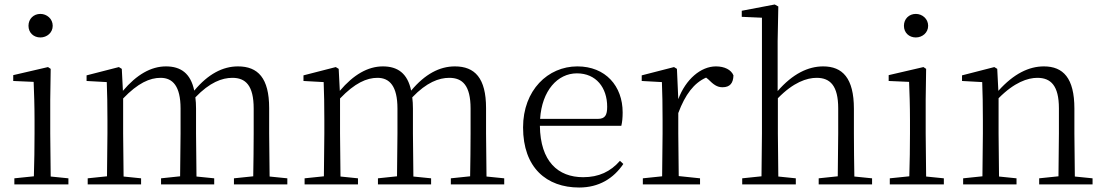

<svg xmlns="http://www.w3.org/2000/svg" viewBox="-20 -822 4926 856"><path d="M160 -655C189 -655 215 -676 215 -707C215 -738 189 -760 160 -760C130 -760 107 -738 107 -707C107 -676 130 -655 160 -655ZM130 0H285V-27L206 -35L204 -227V-378L206 -515L194 -523L39 -487V-461L130 -457C132 -407 134 -352 134 -285V-227C134 -173 133 -91 131 -36L44 -27V0Z M1107 0H1261V-27L1182 -35L1180 -227V-340C1180 -474 1130 -526 1041 -526C973 -526 908 -492 846 -418C830 -495 786 -526 720 -526C653 -526 589 -489 528 -417L523 -515L510 -523L366 -486V-461L456 -456C458 -406 459 -354 459 -286V-227L457 -36L371 -27V0H609V-27L531 -35L529 -227V-383C595 -452 648 -475 696 -475C750 -475 785 -438 785 -338V-227L783 -36L698 -27V0H935V-27L856 -35L854 -227V-338C854 -356 853 -373 851 -388C915 -455 970 -475 1016 -475C1075 -475 1111 -441 1111 -338V-227C1111 -172 1110 -91 1109 -36L1023 -27V0Z M2074 0H2228V-27L2149 -35L2147 -227V-340C2147 -474 2097 -526 2008 -526C1940 -526 1875 -492 1813 -418C1797 -495 1753 -526 1687 -526C1620 -526 1556 -489 1495 -417L1490 -515L1477 -523L1333 -486V-461L1423 -456C1425 -406 1426 -354 1426 -286V-227L1424 -36L1338 -27V0H1576V-27L1498 -35L1496 -227V-383C1562 -452 1615 -475 1663 -475C1717 -475 1752 -438 1752 -338V-227L1750 -36L1665 -27V0H1902V-27L1823 -35L1821 -227V-338C1821 -356 1820 -373 1818 -388C1882 -455 1937 -475 1983 -475C2042 -475 2078 -441 2078 -338V-227C2078 -172 2077 -91 2076 -36L1990 -27V0Z M2562 14C2650 14 2715 -26 2759 -91L2744 -105C2702 -57 2650 -32 2580 -32C2468 -32 2389 -102 2387 -261H2750C2754 -277 2756 -297 2756 -321C2756 -438 2680 -526 2554 -526C2423 -526 2312 -420 2312 -254C2312 -74 2417 14 2562 14ZM2388 -292C2396 -418 2466 -495 2552 -495C2638 -495 2687 -431 2687 -346C2687 -309 2678 -292 2645 -292Z M3004 -318C3035 -401 3074 -452 3128 -476L3138 -468C3161 -445 3177 -433 3201 -433C3235 -433 3249 -452 3250 -486C3240 -511 3210 -526 3172 -526C3104 -526 3037 -468 3004 -380L2998 -515L2985 -523L2841 -486V-461L2931 -456C2933 -406 2934 -354 2934 -285V-227L2932 -36L2846 -27V0H3101V-27L3006 -37L3004 -227Z M3714 0H3868V-27L3789 -35C3788 -90 3787 -172 3787 -227V-337C3787 -474 3736 -526 3650 -526C3583 -526 3514 -493 3447 -416V-639L3450 -793L3434 -802L3287 -774V-747L3377 -743V-227L3375 -36L3289 -27V0H3528V-27L3450 -35L3448 -227V-384C3517 -455 3577 -475 3621 -475C3681 -475 3717 -440 3717 -339V-227L3715 -36L3630 -27V0Z M4063 -655C4092 -655 4118 -676 4118 -707C4118 -738 4092 -760 4063 -760C4033 -760 4010 -738 4010 -707C4010 -676 4033 -655 4063 -655ZM4033 0H4188V-27L4109 -35L4107 -227V-378L4109 -515L4097 -523L3942 -487V-461L4033 -457C4035 -407 4037 -352 4037 -285V-227C4037 -173 4036 -91 4034 -36L3947 -27V0Z M4698 0H4851V-27L4772 -35L4770 -227V-338C4770 -474 4720 -526 4634 -526C4568 -526 4500 -494 4431 -417L4426 -515L4413 -523L4269 -486V-461L4359 -456C4361 -406 4362 -353 4362 -285V-227L4360 -36L4274 -27V0H4512V-27L4434 -35L4432 -227V-384C4502 -455 4562 -475 4605 -475C4665 -475 4701 -440 4701 -339V-227L4699 -36L4613 -27V0Z"/></svg>

Font: Noto Serif CJK HK Light
Style: Regular
Weight: 300
Designer: Ryoko NISHIZUKA 西塚涼子 (kana & ideographs); Frank Grießhammer (Latin, Greek & Cyrillic); Wenlong ZHANG 张文龙 (bopomofo); San
Foundry: Adobe
Version: Version 2.001;hotconv 1.1.0;makeotfexe 2.6.0